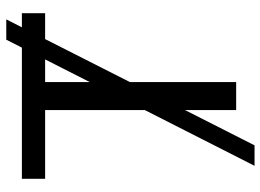

<svg xmlns="http://www.w3.org/2000/svg" viewBox="-134 -670 864 637"><g transform="rotate(-90 298.5 -351.0)"><path d="M24.4 -633.8V-710.9H459.5L485.8 -762.7H553.2L526.9 -710.9H573.7V-633.8H487.8L345.2 -352.5V0H252.4V-169.9L135.3 61H67.4L252.4 -303.2V-633.8ZM345.2 -633.8V-485.8L420.4 -633.8Z"/></g></svg>

Font: Roboto21382017
Style: Regular
Weight: 400
Designer: Christian Robertson
Foundry: Google
Version: Version 2.138; 2017